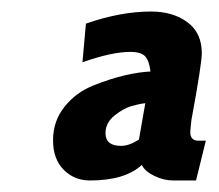

<svg xmlns="http://www.w3.org/2000/svg" viewBox="-20 -747 379 333"><path d="M337 -503 320 -434H280Q264 -434 247.5 -442Q231 -450 226 -461Q197 -434 136 -434Q109 -434 90.5 -452.5Q72 -471 72 -504Q72 -537 92 -562Q112 -587 142.5 -599Q173 -611 197 -616.5Q221 -622 241 -623Q239 -641 232 -649Q225 -657 206 -657Q174 -657 123 -639L129 -706Q189 -727 242 -727Q280 -727 305 -708.5Q330 -690 330 -655Q330 -636 312 -539Q310 -521 310 -518Q310 -503 324 -503ZM221 -505 232 -568Q222 -567 208 -563Q194 -559 178.5 -546.5Q163 -534 163 -516Q163 -494 190 -494Q204 -494 221 -505Z"/></svg>

Font: Cabin
Style: Medium Italic
Weight: 500
Designer: Pablo Impallari
Foundry: Pablo Impallari. www.impallari.com Igino Marini. www.ikern.com
Version: Version 1.005